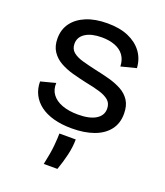

<svg xmlns="http://www.w3.org/2000/svg" viewBox="-138 -623 805 939"><g transform="rotate(20 264.0 -153.5)"><path d="M270 13Q216 13 174.5 1.5Q133 -10 104.5 -31.5Q76 -53 61 -83Q46 -113 46 -150L123 -170Q121 -136 139 -111.5Q157 -87 192 -74Q227 -61 275 -61Q335 -61 367.5 -81Q400 -101 400 -136Q400 -164 382 -179.5Q364 -195 332 -204.5Q300 -214 258 -222Q221 -230 185 -240Q149 -250 119.5 -266.5Q90 -283 72 -310Q54 -337 54 -377Q54 -424 79 -458Q104 -492 150 -511Q196 -530 260 -530Q324 -530 369 -510.5Q414 -491 440 -456Q466 -421 469 -373L390 -353Q389 -387 372.5 -410Q356 -433 326 -444.5Q296 -456 257 -456Q203 -456 172 -436Q141 -416 141 -381Q141 -354 159.5 -338.5Q178 -323 210 -314Q242 -305 282 -296Q321 -288 357.5 -278Q394 -268 423 -252Q452 -236 469 -209.5Q486 -183 486 -141Q486 -91 459 -56.5Q432 -22 383.5 -4.5Q335 13 270 13ZM201 223Q215 159 218.5 119Q222 79 222 57H307Q307 96 297 138.5Q287 181 272 223Z"/></g></svg>

Font: Bricolage Grotesque 17pt
Style: Regular
Weight: 400
Version: Version 1.001;gftools[0.9.33.dev8+g029e19f]